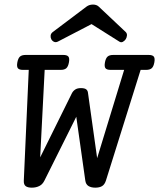

<svg xmlns="http://www.w3.org/2000/svg" viewBox="-20 -824 708 854"><path d="M82 -513.2Q65.4 -513.2 59.6 -520.5Q53.7 -527.8 57.1 -546.4Q60.5 -564.9 68.8 -572.3Q77.1 -579.6 93.8 -579.6H261.7Q278.3 -579.6 284.2 -572.3Q290 -564.9 286.6 -546.4Q283.2 -527.8 274.9 -520.5Q266.6 -513.2 250 -513.2H178.7L158.7 -124L299.8 -409.2Q304.7 -418.9 314.2 -425.5Q323.7 -432.1 339.4 -432.1Q355.5 -432.1 362.5 -427.2Q369.6 -422.4 371.1 -412.6L412.1 -120.6L532.2 -513.2H471.7Q455.1 -513.2 449.2 -520.5Q443.4 -527.8 446.8 -546.4Q450.2 -564.9 458.5 -572.3Q466.8 -579.6 483.4 -579.6H641.6Q658.2 -579.6 664.1 -572.3Q669.9 -564.9 666.5 -546.4Q663.1 -527.8 654.8 -520.5Q646.5 -513.2 629.9 -513.2H605.5L451.2 -21Q445.3 -2.9 433.8 3.9Q422.4 10.7 403.8 10.7Q385.3 10.7 373.5 3.4Q361.8 -3.9 359.4 -21L319.3 -304.7L177.7 -21Q169.4 -3.9 154.8 3.4Q140.1 10.7 121.6 10.7Q103 10.7 94 3.7Q85 -3.4 85.9 -21L107.9 -513.2ZM237.8 -639.2Q228 -634.3 220 -638.2Q211.9 -642.1 208 -649.9Q204.1 -657.7 205.3 -666.5Q206.5 -675.3 214.8 -681.6L365.2 -794.9Q377.4 -803.7 393.6 -803.7Q409.2 -803.7 418.9 -794.9L539.1 -681.6Q545.4 -675.3 544.7 -666.3Q543.9 -657.2 539.1 -649.4Q533.7 -641.6 525.9 -637.7Q518.1 -633.8 510.3 -639.2L387.2 -716.8Z"/></svg>

Font: Courier Prime
Style: Italic
Weight: 400
Monospace: yes
Designer: Alan Dague-Greene
Foundry: Quote-Unquote Apps
Version: Version 1.202